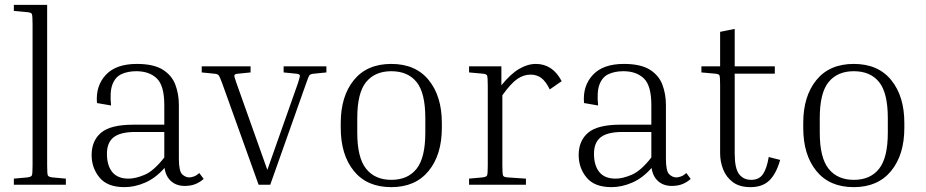

<svg xmlns="http://www.w3.org/2000/svg" viewBox="-20 -760 3810 790"><path d="M37 -715V-740H174V-79Q174 -44 177 -38Q180 -32 196 -30L251 -25V0H37V-25L92 -30Q108 -32 111 -38Q114 -44 114 -79V-661Q114 -696 111 -702.5Q108 -709 92 -710Z M740 5Q706 5 684 -14.5Q662 -34 657 -69Q620 -27 577 -8.5Q534 10 492 10Q422 10 389.5 -29.5Q357 -69 357 -122Q357 -181 396 -214Q435 -247 529 -247H656V-328Q656 -408 625 -437.5Q594 -467 541 -467Q507 -467 481 -455.5Q455 -444 443 -413.5Q431 -383 437 -326L379 -336Q373 -406 415 -451.5Q457 -497 543 -497Q612 -497 649.5 -473.5Q687 -450 701.5 -411.5Q716 -373 716 -328V-107Q716 -56 729.5 -43Q743 -30 759 -30Q767 -30 778 -34Q789 -38 800 -48L818 -24Q804 -11 785 -3Q766 5 740 5ZM509 -25Q538 -25 575.5 -41Q613 -57 656 -112V-217H537Q476 -217 448 -195.5Q420 -174 420 -127Q420 -79 442 -52Q464 -25 509 -25Z M1240 -418 1092 0H1044L894 -418Q884 -445 879.5 -450.5Q875 -456 859 -457L810 -462V-487H1011V-462L962 -457Q946 -456 944.5 -450.5Q943 -445 953 -418L1080 -61L1206 -418Q1215 -445 1213.5 -450.5Q1212 -456 1196 -457L1147 -462V-487H1323V-462L1274 -457Q1258 -456 1253.5 -450.5Q1249 -445 1240 -418Z M1798 -254V-234Q1798 -123 1743.5 -56.5Q1689 10 1590 10Q1490 10 1436 -56.5Q1382 -123 1382 -234V-254Q1382 -364 1436 -430.5Q1490 -497 1590 -497Q1690 -497 1744 -430.5Q1798 -364 1798 -254ZM1730 -274Q1730 -378 1694 -422.5Q1658 -467 1590 -467Q1523 -467 1486.5 -422.5Q1450 -378 1450 -274V-214Q1450 -111 1486.5 -65.5Q1523 -20 1590 -20Q1658 -20 1694 -65.5Q1730 -111 1730 -214Z M1910 -462V-487H2043V-409Q2081 -456 2116 -476.5Q2151 -497 2185 -497Q2254 -497 2291 -426L2242 -392Q2226 -425 2207.5 -439Q2189 -453 2163 -453Q2135 -453 2109 -435.5Q2083 -418 2047 -368V-79Q2047 -44 2050 -37.5Q2053 -31 2069 -30L2144 -25V0H1910V-25L1965 -30Q1981 -32 1984 -38Q1987 -44 1987 -79V-408Q1987 -443 1984 -449.5Q1981 -456 1965 -457Z M2744 5Q2710 5 2688 -14.5Q2666 -34 2661 -69Q2624 -27 2581 -8.5Q2538 10 2496 10Q2426 10 2393.5 -29.5Q2361 -69 2361 -122Q2361 -181 2400 -214Q2439 -247 2533 -247H2660V-328Q2660 -408 2629 -437.5Q2598 -467 2545 -467Q2511 -467 2485 -455.5Q2459 -444 2447 -413.5Q2435 -383 2441 -326L2383 -336Q2377 -406 2419 -451.5Q2461 -497 2547 -497Q2616 -497 2653.5 -473.5Q2691 -450 2705.5 -411.5Q2720 -373 2720 -328V-107Q2720 -56 2733.5 -43Q2747 -30 2763 -30Q2771 -30 2782 -34Q2793 -38 2804 -48L2822 -24Q2808 -11 2789 -3Q2770 5 2744 5ZM2513 -25Q2542 -25 2579.5 -41Q2617 -57 2660 -112V-217H2541Q2480 -217 2452 -195.5Q2424 -174 2424 -127Q2424 -79 2446 -52Q2468 -25 2513 -25Z M3190 -102Q3174 -45 3145.5 -17.5Q3117 10 3068 10Q3023 10 2995.5 -10.5Q2968 -31 2955.5 -63Q2943 -95 2943 -129V-408Q2943 -443 2940.5 -449.5Q2938 -456 2921 -457L2866 -462V-487H2943V-629L3003 -641V-487H3168V-457H3003V-129Q3003 -67 3021 -43.5Q3039 -20 3071 -20Q3103 -20 3119 -43Q3135 -66 3143 -114Z M3701 -254V-234Q3701 -123 3646.5 -56.5Q3592 10 3493 10Q3393 10 3339 -56.5Q3285 -123 3285 -234V-254Q3285 -364 3339 -430.5Q3393 -497 3493 -497Q3593 -497 3647 -430.5Q3701 -364 3701 -254ZM3633 -274Q3633 -378 3597 -422.5Q3561 -467 3493 -467Q3426 -467 3389.5 -422.5Q3353 -378 3353 -274V-214Q3353 -111 3389.5 -65.5Q3426 -20 3493 -20Q3561 -20 3597 -65.5Q3633 -111 3633 -214Z"/></svg>

Font: Inria Serif Light
Style: Regular
Weight: 300
Designer: Black Foundry Team
Foundry: Black Foundry
Version: Version 1.000; ttfautohint (v1.8.3)